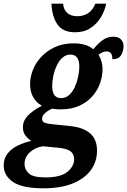

<svg xmlns="http://www.w3.org/2000/svg" viewBox="-77 -781 690 1041"><path d="M159 240Q44 240 -6.5 205.5Q-57 171 -57 115Q-57 78 -35.5 51Q-14 24 20.5 7.5Q55 -9 93 -17Q76 -27 61.5 -45.5Q47 -64 47 -92Q47 -125 72.5 -152.5Q98 -180 150 -208Q120 -224 103 -254Q86 -284 86 -325Q86 -361 100.5 -399.5Q115 -438 145 -471Q175 -504 219.5 -525Q264 -546 324 -546Q354 -546 381.5 -538.5Q409 -531 429 -514Q451 -542 477.5 -562Q504 -582 537 -582Q565 -582 579 -567Q593 -552 593 -531Q593 -507 580.5 -483.5Q568 -460 532 -460Q533 -502 501 -502Q488 -502 478 -497Q468 -492 457 -484Q467 -469 473 -448.5Q479 -428 479 -406Q479 -370 466 -331.5Q453 -293 425 -260.5Q397 -228 354 -208Q311 -188 251 -188Q241 -188 227.5 -189Q214 -190 206 -192Q183 -182 167 -167.5Q151 -153 151 -137Q151 -121 165.5 -115.5Q180 -110 202 -108L307 -97Q374 -90 411.5 -58Q449 -26 449 36Q449 96 415 142Q381 188 316.5 214Q252 240 159 240ZM254 -249Q279 -249 297.5 -265.5Q316 -282 328 -308Q340 -334 346.5 -363.5Q353 -393 353 -420Q353 -485 305 -485Q281 -485 262.5 -469Q244 -453 231.5 -427Q219 -401 212.5 -371.5Q206 -342 206 -316Q206 -280 218.5 -264.5Q231 -249 254 -249ZM169 181Q251 181 288 151Q325 121 325 82Q325 54 305 39Q285 24 237 20L156 12Q114 18 85 44.5Q56 71 56 108Q56 138 79.5 159.5Q103 181 169 181ZM330 -606Q264 -606 234.5 -648.5Q205 -691 202 -761H265Q268 -727 288.5 -710Q309 -693 342 -693Q375 -693 400 -709Q425 -725 440 -761H499Q491 -723 470 -687.5Q449 -652 414 -629Q379 -606 330 -606Z"/></svg>

Font: Noto Serif SemiCondensed
Style: Bold Italic
Weight: 700
Width: 4
Italic angle: -12°
Designer: Monotype Design Team
Foundry: Monotype Imaging Inc.
Version: Version 2.014